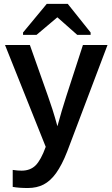

<svg xmlns="http://www.w3.org/2000/svg" viewBox="-20 -760 578 988"><path d="M123 207.5Q78.1 207.5 45.4 201.7V114.3Q69.8 118.2 90.8 118.2Q136.2 118.2 163.6 90.6Q190.9 63 215.3 -4.4L5.9 -528.3H133.8L226.6 -266.1Q236.8 -237.8 249.8 -197.5Q262.7 -157.2 275.4 -110.4Q286.6 -151.9 297.6 -188.7Q308.6 -225.6 320.8 -263.7L406.7 -528.3H533.2L326.2 18.6Q312 55.2 297.6 82.8Q283.2 110.4 268.6 130.9Q239.3 171.4 204.3 189.5Q169.4 207.5 123 207.5ZM98.6 -580.6V-592.8L220.7 -740.2H328.6L446.3 -592.8V-580.6H377.4L275.9 -670.4H274.4L168 -580.6Z"/></svg>

Font: Arimo SemiBold
Style: Regular
Weight: 600
Designer: Steve Matteson
Foundry: Monotype Imaging Inc.
Version: Version 1.33